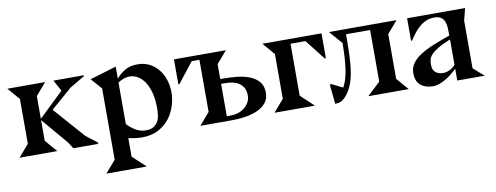

<svg xmlns="http://www.w3.org/2000/svg" viewBox="-61 -819 3471 1343"><g transform="rotate(-10 1674.5 -148.0)"><path d="M99 -86V-404L25 -490H293L219 -404V-242L395 -411L352 -490H567V-483L463 -422L311 -290L503 -72L584 -9V0H407L379 -44L219 -233V-86L293 0H25Z M798 -425Q825 -457 860.5 -478.5Q896 -500 951 -500Q1000 -500 1037 -480Q1074 -460 1099.5 -427.5Q1125 -395 1138 -352.5Q1151 -310 1151 -265Q1151 -223 1137 -175Q1123 -127 1092.5 -86Q1062 -45 1012.5 -18Q963 9 891 9Q875 9 850.5 6Q826 3 798 -3V129L891 215H604L678 129V-377L610 -454L798 -511ZM798 -103Q820 -78 854 -56.5Q888 -35 930 -35Q963 -35 983 -47Q1003 -59 1014.5 -78.5Q1026 -98 1029.5 -123Q1033 -148 1033 -174Q1033 -233 1021.5 -279.5Q1010 -326 989.5 -358.5Q969 -391 941 -408.5Q913 -426 881 -426Q842 -426 798 -398Z M1208 -490H1577L1503 -404V-298H1529Q1574 -298 1622 -293Q1670 -288 1710 -272.5Q1750 -257 1775.5 -227.5Q1801 -198 1801 -148Q1801 -109 1780 -81Q1759 -53 1722.5 -35Q1686 -17 1636.5 -8.5Q1587 0 1529 0H1309L1383 -86V-456H1328L1216 -313H1208ZM1528 -34Q1558 -34 1584.5 -42.5Q1611 -51 1630.5 -67Q1650 -83 1661.5 -104.5Q1673 -126 1673 -152Q1673 -184 1661.5 -205Q1650 -226 1630.5 -239.5Q1611 -253 1584.5 -258.5Q1558 -264 1528 -264H1503V-34Z M2248 -313 2136 -456H2030V-87L2123 0H1836L1910 -86V-404L1836 -490H2256V-313Z M2251 -124 2259 -130 2340 -90Q2368 -140 2378.5 -217.5Q2389 -295 2389 -398L2309 -490H2789L2715 -404V-86L2789 0H2502L2595 -87V-454H2424Q2424 -367 2421.5 -302.5Q2419 -238 2411 -189Q2403 -140 2389 -103.5Q2375 -67 2351 -35Q2335 -14 2316 -1Q2297 12 2265 12Z M3134 -84Q3120 -70 3100 -53.5Q3080 -37 3057.5 -23Q3035 -9 3010 0.5Q2985 10 2960 10Q2908 10 2874 -17Q2840 -44 2840 -105Q2840 -143 2861.5 -173Q2883 -203 2922 -228Q2961 -253 3015 -275Q3069 -297 3134 -320Q3134 -350 3132.5 -376Q3131 -402 3123 -421Q3115 -440 3098 -451Q3081 -462 3050 -462Q3020 -462 2995.5 -452Q2971 -442 2949.5 -424.5Q2928 -407 2909 -383Q2890 -359 2871 -330H2864V-490H3276L3254 -404V-65H3255L3329 0H3134ZM3134 -292Q3075 -268 3042.5 -248Q3010 -228 2994 -209.5Q2978 -191 2975 -173.5Q2972 -156 2972 -138Q2972 -102 2993.5 -85.5Q3015 -69 3047 -69Q3070 -69 3092.5 -80Q3115 -91 3134 -111Z"/></g></svg>

Font: Bluu Next Cyrillic
Style: Bold
Weight: 700
Designer: Igor Stepanchenko
Foundry: Igor Stepanchenko
Version: Version 1.000